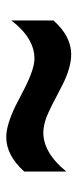

<svg xmlns="http://www.w3.org/2000/svg" viewBox="156 -592 240 592"><g transform="rotate(90 276.0 -296.0)"><path d="M508.8 -250.5Q459 -195.3 402.8 -195.3Q365.7 -195.3 307.1 -223.6Q288.1 -233.4 252 -252Q192.4 -282.2 160.6 -282.2Q97.7 -282.2 43 -210.9V-340.8Q91.8 -395.5 147.5 -395.5Q188 -395.5 240.7 -369.1Q257.8 -360.4 282.2 -347.7Q333 -320.8 353.5 -315.2Q374 -309.6 388.7 -309.6Q451.2 -309.6 508.8 -380.4Z"/></g></svg>

Font: Ebtekar Inline 2
Style: Inline-2
Weight: 500
Designer: Arman Khorramak
Foundry: Arman Khorramak
Version: Version 2.000